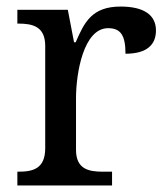

<svg xmlns="http://www.w3.org/2000/svg" viewBox="-20 -566 511 586"><path d="M33 0H322V-42H294C250 -42 212 -50 212 -109V-266C212 -343 235 -480 310 -480C349 -480 363 -457 363 -402C430 -402 456 -431 456 -473C456 -519 421 -546 348 -546C260 -546 237 -497 211 -437H206L187 -536H33V-494H36C80 -494 118 -485 118 -426V-114C118 -51 81 -42 36 -42H33Z"/></svg>

Font: Noto Serif Balinese
Style: Regular
Weight: 400
Designer: Monotype Design Team
Foundry: Monotype Imaging Inc.
Version: Version 2.005